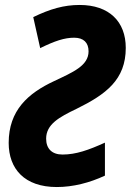

<svg xmlns="http://www.w3.org/2000/svg" viewBox="-20 -744 527 774"><path d="M209 10C274 10 341 -7 403 -36V-169C337 -139 286 -121 232 -121C189 -121 166 -145 166 -185C166 -243 219 -272 288 -305C408 -364 487 -423 487 -551C487 -657 420 -724 301 -724C238 -724 182 -708 114 -675L142 -550C201 -579 240 -592 279 -592C317 -592 337 -572 337 -537C337 -479 274 -453 198 -417C93 -368 15 -299 15 -168C15 -63 79 10 209 10Z"/></svg>

Font: Noto Sans Display SemiCondensed Extra
Style: Italic
Weight: 800
Width: 4
Italic angle: -12°
Designer: Monotype Design Team
Foundry: Monotype Imaging Inc.
Version: Version 1.900